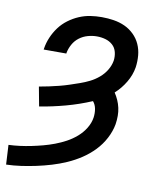

<svg xmlns="http://www.w3.org/2000/svg" viewBox="-88 -598 772 891"><g transform="rotate(10 298.0 -152.5)"><path d="M1 223 -4 131Q22 130 49 126.5Q76 123 102.5 117.5Q129 112 155.5 105Q182 98 208.5 88Q235 78 260 64.5Q285 51 307 32Q329 13 344 -11.5Q359 -36 363 -62Q366 -83 362.5 -103Q359 -123 347 -137Q288 -112 227 -95.5Q166 -79 105 -69L88 -160Q111 -164 134.5 -169Q158 -174 181.5 -180Q205 -186 227.5 -193.5Q250 -201 273 -209Q296 -217 318 -228Q340 -239 359.5 -255.5Q379 -272 392 -293.5Q405 -315 409 -338Q412 -359 407 -379Q402 -399 387.5 -412Q373 -425 353.5 -430.5Q334 -436 313 -436Q292 -436 270.5 -430Q249 -424 231 -410.5Q213 -397 202 -377Q191 -357 187 -336V-333H80L81 -339Q85 -365 96 -391Q107 -417 124 -440Q141 -463 164.5 -480.5Q188 -498 214 -509Q240 -520 266.5 -524Q293 -528 320 -528Q349 -528 377 -523.5Q405 -519 429 -508Q453 -497 472.5 -478Q492 -459 503 -434.5Q514 -410 516.5 -382.5Q519 -355 515 -326Q509 -289 488.5 -254.5Q468 -220 439 -194Q449 -179 456.5 -162Q464 -145 468 -127Q472 -109 472 -89.5Q472 -70 469 -50Q463 -16 445.5 17.5Q428 51 402 78Q376 105 345 125.5Q314 146 280 161Q246 176 211 186.5Q176 197 141 204.5Q106 212 71 217Q36 222 1 223Z"/></g></svg>

Font: Iosevka Aile Semibold Oblique
Style: Regular
Weight: 600
Italic angle: -9°
Designer: Belleve Invis
Foundry: Belleve Invis
Version: Version 31.1.0; ttfautohint (v1.8.4)